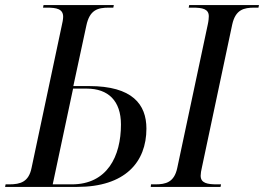

<svg xmlns="http://www.w3.org/2000/svg" viewBox="-41 -734 1037 754"><path d="M-21 0H262C450 0 534 -97 534 -229C534 -324 479 -396 309 -396H247L298 -633C311 -695 342 -704 387 -704H404L406 -714H130L128 -704H143C181 -704 207 -699 207 -668C207 -659 204 -643 201 -631L83 -75C72 -20 40 -10 -5 -10H-19ZM551 0H825L827 -10H811C773 -10 747 -15 747 -44C747 -51 749 -66 752 -77L871 -638C884 -696 916 -704 958 -704H974L976 -714H702L700 -704H716C754 -704 779 -699 779 -670C779 -664 778 -651 775 -638L655 -74C643 -18 610 -10 569 -10H552ZM241 -10H166L246 -386H300C384 -386 434 -338 434 -245C434 -120 380 -10 241 -10Z"/></svg>

Font: Noto Serif Display SemiCondensed
Style: Italic
Weight: 400
Width: 4
Italic angle: -12°
Designer: Monotype Design Team
Foundry: Monotype Imaging Inc.
Version: Version 2.009